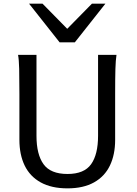

<svg xmlns="http://www.w3.org/2000/svg" viewBox="-20 -1011 743 1043"><path d="M605.5 -500.5V-251.5Q605.5 -170.9 577.1 -111.8Q548.8 -52.7 491 -20.3Q433.1 12.2 346.7 12.2Q259.3 12.2 200.9 -20.3Q142.6 -52.7 114 -111.8Q85.4 -170.9 85.4 -251.5V-500.5Q85.4 -587.4 84.2 -637Q83 -686.5 78.1 -712.9H178.2V-273.4Q178.2 -171.9 216.6 -118.9Q254.9 -65.9 346.7 -65.9Q437 -65.9 474.9 -118.9Q512.7 -171.9 512.7 -273.4V-712.9H612.8Q608.4 -685.5 606.9 -635.7Q605.5 -585.9 605.5 -500.5ZM210.9 -991.2 345.2 -854.5 479.5 -991.2H552.7L386.7 -781.2H303.7L137.7 -991.2Z"/></svg>

Font: Lesson One
Style: Regular
Weight: 400
Designer: But Ko, Victor Gaultney, Annie Olsen, Julie Remington, Don Collingsworth, Eric Hays, Becca Hirsbrunner
Version: Version 1.100